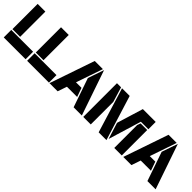

<svg xmlns="http://www.w3.org/2000/svg" viewBox="135 -1319 2114 2114"><g transform="rotate(45 1192.0 -262.5)"><path d="M21 -132V-525H141V-132ZM18 -117H358V0H18Z M385 -132V-525H505V-132ZM382 -117H722V0H382Z M1053 -525H1054L1234 0H1106L989 -339ZM894 -108 857 0H730L910 -525H1037L930 -213H1016L1053 -108Z M1739 0V-356L1753 -396H1856V0ZM1454 -525 1617 0H1496L1335 -525ZM1256 0V-525H1320L1373 -351V0ZM1659 -525H1859V-411H1742L1625 -26L1565 -217Z M2202 -525H2203L2383 0H2255L2138 -339ZM2043 -108 2006 0H1879L2059 -525H2186L2079 -213H2165L2202 -108Z"/></g></svg>

Font: BroshK
Style: Medium
Weight: 500
Designer: gluk
Foundry: gluk
Version: Version 0.60